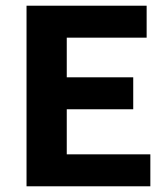

<svg xmlns="http://www.w3.org/2000/svg" viewBox="-20 -653 588 673"><path d="M73 -633H494V-521H214V-382H447V-270H214V-112H507V0H73Z"/></svg>

Font: Tajawal ExtraBold
Style: Regular
Weight: 800
Designer: Boutros Fonts
Foundry: Created by Boutros International 2017
Version: Version 1.700